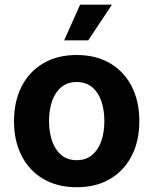

<svg xmlns="http://www.w3.org/2000/svg" viewBox="-20 -787 653 818"><path d="M306.7 10.7Q224.6 10.7 164.6 -24.6Q104.6 -59.9 72.1 -123.3Q39.7 -186.6 39.7 -270.6Q39.7 -355.2 72.1 -418.7Q104.6 -482.2 164.6 -517.4Q224.6 -552.7 306.7 -552.7Q389.1 -552.7 448.9 -517.4Q508.7 -482.2 541.2 -418.7Q573.6 -355.2 573.6 -270.6Q573.6 -186.6 541.2 -123.3Q508.7 -59.9 448.9 -24.6Q389.1 10.7 306.7 10.7ZM306.7 -104.6Q345.8 -104.6 372.1 -126.3Q398.4 -148.1 411.5 -185.8Q424.6 -223.5 424.6 -271.1Q424.6 -319.2 411.5 -356.8Q398.4 -394.3 372.1 -415.9Q345.8 -437.5 306.7 -437.5Q267.6 -437.5 241.4 -415.9Q215.2 -394.3 202.1 -356.9Q188.9 -319.5 188.9 -271.1Q188.9 -223.5 202.1 -185.8Q215.2 -148.1 241.4 -126.3Q267.6 -104.6 306.7 -104.6ZM253.4 -615.1 321.2 -767.1H457L356 -615.1Z"/></svg>

Font: Adwaita Sans
Style: Regular
Weight: 400
Designer: Rasmus Andersson
Foundry: rsms
Version: Version 4.001;git-9221beed3